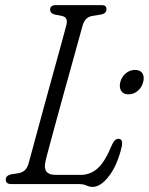

<svg xmlns="http://www.w3.org/2000/svg" viewBox="-20 -720 582 751"><path d="M287.5 0H24Q2.5 0 2.5 -17.5Q2.5 -33 23 -38L52 -42.5Q68.5 -45.5 78.2 -55.2Q88 -65 93 -85Q97 -99.5 108.2 -141Q119.5 -182.5 135 -239.8Q150.5 -297 167.5 -358.8Q184.5 -420.5 200 -476.5Q215.5 -532.5 226.2 -571.8Q237 -611 239.5 -622Q247 -651.5 224.5 -657L192.5 -663.5Q176 -668.5 176 -681.5Q176 -700 198.5 -700H378.5Q396.5 -700 396.5 -684Q396.5 -668 377 -663.5L339.5 -657.5Q311.5 -652 302.5 -618Q299 -605.5 288 -565.5Q277 -525.5 261.5 -469.8Q246 -414 229 -352.8Q212 -291.5 196.8 -235.5Q181.5 -179.5 170.8 -139.5Q160 -99.5 157.5 -87Q146.5 -36 197 -36H296.5Q332.5 -36 361.2 -60.8Q390 -85.5 418.5 -154.5Q428.5 -177 443 -177Q462 -177 456.5 -148Q440 -76 407.2 -32.5Q374.5 11 342.5 11Q329.5 11 318.2 5.5Q307 0 287.5 0ZM482.5 -351Q462 -351 453.8 -364.8Q445.5 -378.5 450.5 -399Q456 -420 472 -433.2Q488 -446.5 508.5 -446.5Q528.5 -446.5 537 -433.2Q545.5 -420 540 -399Q535 -378.5 519 -364.8Q503 -351 482.5 -351Z"/></svg>

Font: Fraunces 144pt S100 Light
Style: Italic
Weight: 300
Italic angle: -16°
Version: Version 1.000; ttfautohint (v1.8.3)